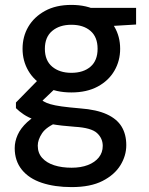

<svg xmlns="http://www.w3.org/2000/svg" viewBox="-20 -531 607 783"><path d="M272 232Q203 232 150.5 214.5Q98 197 69 161Q40 125 40 73Q40 46 52 19Q64 -8 91 -33Q118 -58 163 -78L218 -34Q169 -14 151.5 12.5Q134 39 134 63Q134 93 152 113Q170 133 201 143Q232 153 272 153Q310 153 338.5 142Q367 131 383 111Q399 91 399 64Q399 33 375.5 11.5Q352 -10 285 -14Q229 -18 189.5 -25Q150 -32 122.5 -42Q95 -52 76.5 -64.5Q58 -77 45 -90V-113L145 -215L224 -188L117 -86L138 -131Q149 -123 159 -117Q169 -111 186 -106Q203 -101 231.5 -97Q260 -93 307 -89Q374 -84 415.5 -65Q457 -46 476 -14.5Q495 17 495 61Q495 104 471 143Q447 182 398 207Q349 232 272 232ZM271 -154Q208 -154 163.5 -178Q119 -202 95.5 -242.5Q72 -283 72 -332Q72 -382 95.5 -422Q119 -462 163.5 -486.5Q208 -511 271 -511Q334 -511 378.5 -486.5Q423 -462 446.5 -422Q470 -382 470 -332Q470 -283 446.5 -242.5Q423 -202 378.5 -178Q334 -154 271 -154ZM271 -234Q320 -234 349 -259Q378 -284 378 -332Q378 -380 349 -405Q320 -430 271 -430Q223 -430 193 -405Q163 -380 163 -332Q163 -284 193 -259Q223 -234 271 -234ZM352 -420 328 -499H535V-431Z"/></svg>

Font: DM Sans 20pt Medium
Style: Regular
Weight: 500
Version: Version 4.004;gftools[0.9.30]